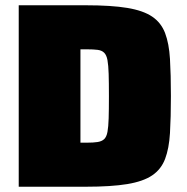

<svg xmlns="http://www.w3.org/2000/svg" viewBox="-20 -708 710 728"><path d="M51 0V-688H306Q402 -688 462.5 -678Q523 -668 557 -645Q591 -622 606 -582.5Q621 -543 624.5 -484.5Q628 -426 628 -344Q628 -262 624.5 -203.5Q621 -145 606 -105.5Q591 -66 557 -43Q523 -20 462.5 -10Q402 0 306 0ZM285 -167H309Q334 -167 350 -169.5Q366 -172 375 -180.5Q384 -189 387.5 -208Q391 -227 392 -259.5Q393 -292 393 -343Q393 -395 392 -428Q391 -461 387.5 -480Q384 -499 375 -508Q366 -517 350 -519Q334 -521 309 -521H285Z"/></svg>

Font: Saira Thin Black
Style: Regular
Weight: 900
Version: Version 1.101